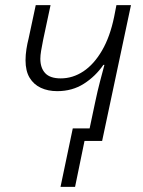

<svg xmlns="http://www.w3.org/2000/svg" viewBox="-20 -552 561 752"><path d="M217 180 265 -49H331L353 -153Q362 -196 372 -234Q382 -272 389 -298H385Q354 -253 308.5 -224Q263 -195 204 -195Q168 -195 140 -208Q112 -221 96 -247.5Q80 -274 80 -316Q80 -337 83.5 -359.5Q87 -382 92 -401L120 -532H178L149 -396Q144 -371 141 -353Q138 -335 138 -322Q138 -286 157 -265.5Q176 -245 218 -245Q265 -245 306.5 -272.5Q348 -300 379.5 -354Q411 -408 427 -486L436 -532H493L380 0H311L274 180Z"/></svg>

Font: Noto Sans Display Light
Style: Italic
Weight: 300
Italic angle: -12°
Designer: Monotype Design Team
Foundry: Monotype Imaging Inc.
Version: Version 2.003